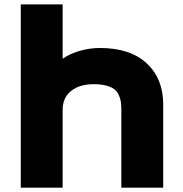

<svg xmlns="http://www.w3.org/2000/svg" viewBox="-20 -860 838 880"><path d="M728 -381.8V0H536.1V-357.9Q536.1 -379.4 533.7 -394.8Q531.2 -410.2 523.7 -426Q516.1 -441.9 502.7 -451.9Q489.3 -461.9 465.8 -468Q442.4 -474.1 410.2 -474.1Q344.2 -474.1 305.7 -443.1Q267.1 -412.1 267.1 -356.9V0H75.2V-839.8H267.1V-591.8H269Q300.3 -613.8 345.9 -627Q391.6 -640.1 437 -640.1Q577.1 -640.1 652.6 -569.6Q728 -499 728 -381.8Z"/></svg>

Font: Sinkin Sans 800 Black
Style: Regular
Weight: 900
Designer: Keith Bates
Foundry: K-Type
Version: Sinkin Sans (version 1.0)  by Keith Bates   •   © 2014   www